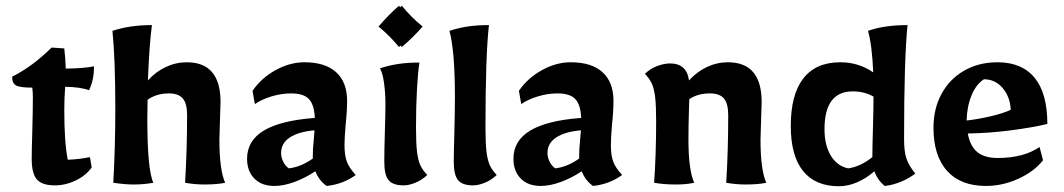

<svg xmlns="http://www.w3.org/2000/svg" viewBox="-20 -634 3690 666"><path d="M90 -83Q90 -114 92 -178Q94 -250 94 -297Q94 -314 92 -330Q50 -330 36 -337.5Q22 -345 22 -368Q91 -402 159 -469L203 -466Q207 -432 208 -396Q275 -397 306 -404Q306 -379 302 -360Q298 -341 289 -321Q260 -332 206 -333Q203 -294 203 -252Q203 -140 215 -80Q253 -81 292 -89L298 -53Q278 -25 242.5 -8Q207 9 170 9Q126 9 108 -11.5Q90 -32 90 -83Z M373 0Q380 -128 380 -255Q380 -429 370 -527Q430 -547 507 -547Q498 -481 493 -355Q520 -385 555 -401.5Q590 -418 628 -418Q745 -418 745 -280L743 -217L741 -150Q741 -45 761 0Q733 6 688 6Q657 6 622 0Q629 -117 629 -235Q629 -275 614 -292.5Q599 -310 566 -310Q523 -310 492 -288L491 -222Q491 -45 512 0Q478 6 444 6Q414 6 373 0Z M837 -83Q837 -146 895 -181Q953 -216 1072 -225Q1070 -271 1051.5 -290.5Q1033 -310 990 -310Q957 -310 923 -300Q889 -290 864 -273L856 -319Q886 -363 935.5 -390.5Q985 -418 1036 -418Q1108 -418 1146 -383.5Q1184 -349 1184 -284Q1184 -248 1179 -203Q1175 -155 1175 -132Q1175 -95 1183 -73.5Q1191 -52 1214 -27Q1170 5 1113 11Q1086 -8 1074 -40Q1038 -16 1000.5 -2.5Q963 11 932 11Q887 11 862 -15Q837 -41 837 -83ZM1065 -84V-92Q1065 -120 1068 -145L1071 -182Q1015 -177 985 -157Q955 -137 955 -103Q955 -88 962.5 -73Q970 -58 982 -50Q1024 -55 1065 -84Z M1313 -73Q1313 -110 1315 -178Q1317 -242 1317 -272Q1317 -312 1312 -347Q1307 -382 1298 -397Q1332 -408 1364 -412.5Q1396 -417 1435 -417Q1430 -388 1426.5 -327.5Q1423 -267 1423 -192Q1423 -137 1426.5 -108Q1430 -79 1437.5 -62Q1445 -45 1462 -27Q1443 -9 1420.5 0Q1398 9 1380 9Q1343 9 1328 -9Q1313 -27 1313 -73ZM1446 -542Q1416 -507 1374 -471L1370 -476L1364 -471Q1332 -510 1293 -542Q1329 -584 1364 -614L1368 -609L1374 -614Q1406 -574 1446 -542Z M1554 -73Q1554 -104 1556 -172Q1558 -248 1558 -297Q1558 -458 1539 -527Q1573 -538 1605 -542.5Q1637 -547 1676 -547Q1664 -441 1664 -192Q1664 -137 1667.5 -108Q1671 -79 1678.5 -62Q1686 -45 1703 -27Q1684 -9 1661.5 0Q1639 9 1621 9Q1584 9 1569 -9Q1554 -27 1554 -73Z M1761 -83Q1761 -146 1819 -181Q1877 -216 1996 -225Q1994 -271 1975.5 -290.5Q1957 -310 1914 -310Q1881 -310 1847 -300Q1813 -290 1788 -273L1780 -319Q1810 -363 1859.5 -390.5Q1909 -418 1960 -418Q2032 -418 2070 -383.5Q2108 -349 2108 -284Q2108 -248 2103 -203Q2099 -155 2099 -132Q2099 -95 2107 -73.5Q2115 -52 2138 -27Q2094 5 2037 11Q2010 -8 1998 -40Q1962 -16 1924.5 -2.5Q1887 11 1856 11Q1811 11 1786 -15Q1761 -41 1761 -83ZM1989 -84V-92Q1989 -120 1992 -145L1995 -182Q1939 -177 1909 -157Q1879 -137 1879 -103Q1879 -88 1886.5 -73Q1894 -58 1906 -50Q1948 -55 1989 -84Z M2249 0Q2256 -100 2256 -213Q2256 -268 2252.5 -297Q2249 -326 2241.5 -343Q2234 -360 2217 -378Q2237 -397 2261 -405.5Q2285 -414 2304 -414Q2362 -414 2370 -355Q2397 -385 2432 -401.5Q2467 -418 2505 -418Q2622 -418 2622 -280L2620 -217L2618 -150Q2618 -45 2638 0Q2610 6 2565 6Q2534 6 2499 0Q2506 -109 2506 -235Q2506 -275 2491 -292.5Q2476 -310 2443 -310Q2400 -310 2371 -290L2370 -261Q2368 -197 2368 -150Q2368 -45 2388 0Q2360 6 2325 6Q2283 6 2249 0Z M2723 -197Q2723 -306 2766.5 -362Q2810 -418 2895 -418Q2958 -418 3009 -383Q3005 -477 2991 -527Q3047 -547 3128 -547Q3116 -430 3116 -152Q3116 -109 3124 -84.5Q3132 -60 3155 -32Q3133 -15 3105 -3.5Q3077 8 3049 11Q3024 -9 3013 -40Q2986 -16 2954 -2Q2922 12 2890 12Q2808 12 2765.5 -41Q2723 -94 2723 -197ZM3006 -89Q3006 -121 3008 -189Q3010 -261 3010 -299Q2978 -317 2938 -317Q2840 -317 2840 -186Q2840 -130 2862 -94Q2884 -58 2922 -50Q2965 -56 3006 -89Z M3218 -191Q3218 -257 3246 -308.5Q3274 -360 3324.5 -389Q3375 -418 3440 -418Q3525 -418 3569 -364Q3613 -310 3613 -204Q3558 -191 3483.5 -181.5Q3409 -172 3337 -171Q3345 -127 3370 -106.5Q3395 -86 3441 -86Q3530 -86 3586 -124L3598 -78Q3566 -38 3511.5 -13.5Q3457 11 3400 11Q3312 11 3265 -41.5Q3218 -94 3218 -191ZM3486 -253Q3484 -298 3458 -328.5Q3432 -359 3393 -359Q3366 -342 3350 -303Q3334 -264 3333 -216Q3376 -221 3418 -231Q3460 -241 3486 -253Z"/></svg>

Font: Mirza SemiBold
Style: Regular
Weight: 600
Designer: Arabic design by Kourosh Beigpour, Latin design by Eduardo Tunni, engineering by Lasse Fister
Version: Version 1.0010g